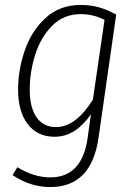

<svg xmlns="http://www.w3.org/2000/svg" viewBox="-20 -552 549 775"><path d="M449 -493 378 2Q350 203 183 203Q102 203 31 155L50 123Q117 164 183 164Q312 164 334 3L347 -91Q319 -49 282 -24.5Q245 0 200 0Q131 0 92 -51Q53 -102 53 -190Q53 -270 80 -348.5Q107 -427 164 -479.5Q221 -532 306 -532Q347 -532 381 -522Q415 -512 449 -493ZM100 -190Q100 -118 127.5 -78.5Q155 -39 206 -39Q286 -39 355 -150L402 -472Q356 -495 306 -495Q237 -495 190.5 -448Q144 -401 122 -331Q100 -261 100 -190Z"/></svg>

Font: Fira Sans Condensed ExtraLight
Style: Italic
Weight: 275
Width: 3
Italic angle: -8°
Designer: Carrois Corporate & Edenspiekermann AG
Foundry: Carrois Corporate GbR & Edenspiekermann AG
Version: Version 4.203